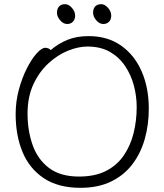

<svg xmlns="http://www.w3.org/2000/svg" viewBox="-20 -884 785 920"><path d="M475 -769Q492 -769 502.5 -780Q513 -791 513 -809Q513 -829 497.5 -846.5Q482 -864 465 -864Q446 -864 436 -853Q426 -842 426 -823Q426 -805 441 -787Q456 -769 475 -769ZM302 -769Q319 -769 329.5 -780Q340 -791 340 -809Q340 -829 324.5 -846.5Q309 -864 292 -864Q273 -864 263 -853Q253 -842 253 -823Q253 -805 268 -787Q283 -769 302 -769ZM223 -644Q219 -649 212 -652Q205 -655 197 -655Q180 -655 156 -628.5Q132 -602 109 -557Q86 -512 70.5 -455Q55 -398 55 -337Q55 -235 88 -155.5Q121 -76 190 -30Q259 16 366 16Q450 16 512 -14Q574 -44 614 -96.5Q654 -149 673.5 -217.5Q693 -286 693 -363Q693 -464 658.5 -542.5Q624 -621 559.5 -666Q495 -711 405 -711Q347 -711 303 -693Q259 -675 223 -644ZM358 -38Q269 -38 214.5 -79.5Q160 -121 136 -190Q112 -259 112 -339Q112 -420 140 -480Q168 -540 212 -580.5Q256 -621 305.5 -641Q355 -661 399 -661Q462 -661 506.5 -635.5Q551 -610 579.5 -567.5Q608 -525 621.5 -474Q635 -423 635 -371Q635 -307 620.5 -247.5Q606 -188 574 -140.5Q542 -93 489 -65.5Q436 -38 358 -38Z"/></svg>

Font: Klee One
Style: Regular
Weight: 400
Designer: Fontworks Inc.
Foundry: Fontworks Inc.
Version: Version 1.100